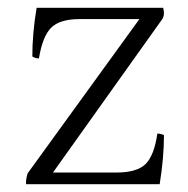

<svg xmlns="http://www.w3.org/2000/svg" viewBox="-20 -523 482 493"><path d="M279 -80Q332 -80 354 -102Q376 -124 384 -180Q393 -180 401 -176Q401 -118 390 -50H47Q46 -62 51 -78L338 -474H185Q133 -474 111 -451.5Q89 -429 80 -373Q71 -373 63 -378Q63 -437 74 -503H399Q404 -484 396 -473L116 -80Z"/></svg>

Font: Halant Light
Style: Regular
Weight: 300
Designer: Hitesh Malaviya (Devanagari), Satya Rajpurohit (Latin)
Foundry: Indian Type Foundry
Version: Version 1.101;PS 1.0;hotconv 1.0.78;makeotf.lib2.5.61930; tt